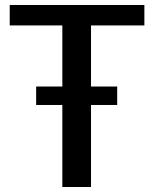

<svg xmlns="http://www.w3.org/2000/svg" viewBox="-20 -750 618 770"><path d="M230 -648H19V-730H559V-648H345V0H230ZM125 -403H450V-329H125Z"/></svg>

Font: Rosario SemiBold
Style: Regular
Weight: 600
Designer: Hector Gatti
Foundry: Omnibus Type
Version: Version 1.101; ttfautohint (v1.8.1.43-b0c9)